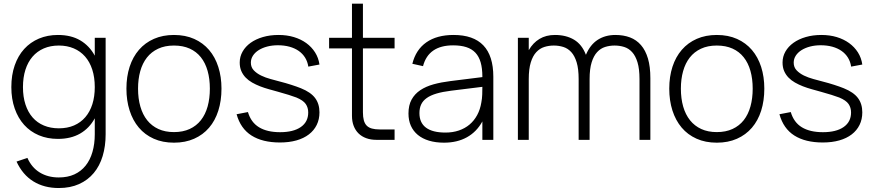

<svg xmlns="http://www.w3.org/2000/svg" viewBox="-20 -740 4624 1016"><path d="M286.5 -555Q356 -555 404.5 -526.5Q453 -498 481.5 -445.5V-540H539V-29.5Q539 33.5 523.2 85.8Q507.5 138 476.2 175.5Q445 213 398.5 234Q352 255 291 255Q213.5 255 156.5 219.8Q99.5 184.5 67.5 115L125 95.5Q147.5 146.5 190.5 172.8Q233.5 199 291 199Q338 199 373.5 182.8Q409 166.5 433 136.5Q457 106.5 469.2 64.2Q481.5 22 481.5 -30V-114Q453 -61.5 404 -33.2Q355 -5 286.5 -5Q231 -5 185.5 -24.2Q140 -43.5 107.8 -79.2Q75.5 -115 57.8 -165.8Q40 -216.5 40 -279Q40 -343 57.8 -394Q75.5 -445 108 -480.8Q140.5 -516.5 186 -535.8Q231.5 -555 286.5 -555ZM291.5 -61Q336.5 -61 371.8 -76.2Q407 -91.5 431.5 -120Q456 -148.5 468.8 -188.8Q481.5 -229 481.5 -279Q481.5 -331 468.2 -371.8Q455 -412.5 430.2 -440.8Q405.5 -469 370.2 -484Q335 -499 291.5 -499Q247 -499 211.8 -483.8Q176.5 -468.5 152 -440Q127.5 -411.5 114.5 -370.8Q101.5 -330 101.5 -279Q101.5 -227.5 114.8 -187Q128 -146.5 152.5 -118.5Q177 -90.5 212.2 -75.8Q247.5 -61 291.5 -61Z M900.5 15Q840.5 15 793.5 -6Q746.5 -27 714.5 -65Q682.5 -103 665.8 -155.5Q649 -208 649 -271Q649 -334.5 666 -386.8Q683 -439 715.5 -476.5Q748 -514 794.8 -534.5Q841.5 -555 900.5 -555Q961 -555 1007.8 -534Q1054.5 -513 1086.5 -475.5Q1118.5 -438 1135.2 -385.8Q1152 -333.5 1152 -271Q1152 -207 1135.2 -154.2Q1118.5 -101.5 1086.2 -64Q1054 -26.5 1007.2 -5.8Q960.5 15 900.5 15ZM900.5 -41Q948 -41 983.8 -57.5Q1019.5 -74 1043.2 -104.2Q1067 -134.5 1078.8 -177Q1090.5 -219.5 1090.5 -271Q1090.5 -323 1078.5 -365.2Q1066.5 -407.5 1042.8 -437.2Q1019 -467 983.5 -483Q948 -499 900.5 -499Q852.5 -499 816.8 -482.2Q781 -465.5 757.5 -435.5Q734 -405.5 722.2 -363.5Q710.5 -321.5 710.5 -271Q710.5 -218.5 722.8 -176Q735 -133.5 759 -103.5Q783 -73.5 818.5 -57.2Q854 -41 900.5 -41Z M1461.5 14Q1369 14 1311 -22.8Q1253 -59.5 1232 -135.5L1292 -147Q1308 -92.5 1350.8 -66.5Q1393.5 -40.5 1462 -40.5Q1532.5 -40.5 1571.8 -67.8Q1611 -95 1611 -145Q1611 -170.5 1597.8 -189.8Q1584.5 -209 1548.5 -224Q1533 -230 1507.5 -238Q1482 -246 1451 -254.5Q1427.5 -261 1403.2 -267.8Q1379 -274.5 1356.5 -283.2Q1334 -292 1314.2 -303.2Q1294.5 -314.5 1280 -329.5Q1265.5 -344.5 1257 -364Q1248.5 -383.5 1248.5 -409Q1248.5 -440.5 1263.8 -467.2Q1279 -494 1306.2 -513.5Q1333.5 -533 1371.2 -544Q1409 -555 1454 -555Q1498 -555 1535.2 -543.8Q1572.5 -532.5 1600.8 -512Q1629 -491.5 1647.2 -462.8Q1665.5 -434 1670.5 -398.5L1611.5 -387.5Q1607.5 -414 1594.5 -435Q1581.5 -456 1560.8 -470.5Q1540 -485 1512 -492.8Q1484 -500.5 1450.5 -500.5Q1420.5 -500.5 1394.5 -493.8Q1368.5 -487 1349 -474.8Q1329.5 -462.5 1318.5 -445.5Q1307.5 -428.5 1307.5 -408.5Q1307.5 -384 1323 -367.8Q1338.5 -351.5 1361.8 -340.2Q1385 -329 1411.8 -321.8Q1438.5 -314.5 1461 -308.5Q1492.5 -300.5 1521.2 -291.2Q1550 -282 1572.5 -273Q1624.5 -252 1647.5 -221.2Q1670.5 -190.5 1670.5 -145.5Q1670.5 -108.5 1656 -79Q1641.5 -49.5 1614.5 -28.8Q1587.5 -8 1548.8 3Q1510 14 1461.5 14Z M1721.5 -540H1842.5V-720.5H1900.5V-540H2068V-484H1900.5V-146Q1900.5 -121 1905.2 -103.5Q1910 -86 1920.5 -75.2Q1931 -64.5 1948 -59.8Q1965 -55 1989.5 -55H2068V0H1972Q1942 0 1918 -8.8Q1894 -17.5 1877.2 -34Q1860.5 -50.5 1851.5 -74Q1842.5 -97.5 1842.5 -127V-484H1721.5Z M2380 -555Q2590.5 -555 2590.5 -334V0H2532.5V-97.5Q2502.5 -42.5 2451 -13.8Q2399.5 15 2329.5 15Q2285.5 15 2250.5 4.5Q2215.5 -6 2191.2 -26Q2167 -46 2154.2 -74.5Q2141.5 -103 2141.5 -139.5Q2141.5 -183 2158 -213Q2174.5 -243 2204 -262.8Q2233.5 -282.5 2274.2 -293.8Q2315 -305 2364 -311L2532.5 -332V-335Q2532.5 -378.5 2523.5 -409.8Q2514.5 -441 2495.8 -461Q2477 -481 2447.8 -490.5Q2418.5 -500 2378 -500Q2247.5 -500 2218.5 -390L2162 -402.5Q2180.5 -477 2236.2 -516Q2292 -555 2380 -555ZM2367 -260Q2322 -254.5 2290 -245Q2258 -235.5 2238 -221.2Q2218 -207 2208.8 -187.5Q2199.5 -168 2199.5 -141.5Q2199.5 -90.5 2234.2 -64.5Q2269 -38.5 2337.5 -38.5Q2376 -38.5 2408.2 -49.5Q2440.5 -60.5 2464.8 -81Q2489 -101.5 2505 -131Q2521 -160.5 2527 -197.5Q2531 -217.5 2531.8 -240.2Q2532.5 -263 2532.5 -280.5Z M3042 -321.5Q3042 -375.5 3031.5 -410Q3021 -444.5 3003 -464.2Q2985 -484 2961 -491.5Q2937 -499 2910.5 -499Q2884.5 -499 2860.5 -491.5Q2836.5 -484 2818 -464.2Q2799.5 -444.5 2788.8 -410Q2778 -375.5 2778 -321.5V0H2720.5V-540H2778V-474.5Q2800.5 -513.5 2835 -534.2Q2869.5 -555 2916.5 -555Q2975.5 -555 3017.5 -530Q3059.5 -505 3080.5 -450Q3103 -503.5 3142.8 -529.2Q3182.5 -555 3236.5 -555Q3279.5 -555 3313.8 -542Q3348 -529 3372 -501.2Q3396 -473.5 3408.8 -430.2Q3421.5 -387 3421.5 -326.5V0H3364V-321.5Q3364 -375.5 3353.5 -410Q3343 -444.5 3325 -464.2Q3307 -484 3283 -491.5Q3259 -499 3232 -499Q3206 -499 3182 -491.5Q3158 -484 3139.8 -464.2Q3121.5 -444.5 3110.8 -410Q3100 -375.5 3100 -321.5V0H3042Z M3773 15Q3713 15 3666 -6Q3619 -27 3587 -65Q3555 -103 3538.2 -155.5Q3521.5 -208 3521.5 -271Q3521.5 -334.5 3538.5 -386.8Q3555.5 -439 3588 -476.5Q3620.5 -514 3667.2 -534.5Q3714 -555 3773 -555Q3833.5 -555 3880.2 -534Q3927 -513 3959 -475.5Q3991 -438 4007.8 -385.8Q4024.5 -333.5 4024.5 -271Q4024.5 -207 4007.8 -154.2Q3991 -101.5 3958.8 -64Q3926.5 -26.5 3879.8 -5.8Q3833 15 3773 15ZM3773 -41Q3820.5 -41 3856.2 -57.5Q3892 -74 3915.8 -104.2Q3939.5 -134.5 3951.2 -177Q3963 -219.5 3963 -271Q3963 -323 3951 -365.2Q3939 -407.5 3915.2 -437.2Q3891.5 -467 3856 -483Q3820.5 -499 3773 -499Q3725 -499 3689.2 -482.2Q3653.5 -465.5 3630 -435.5Q3606.5 -405.5 3594.8 -363.5Q3583 -321.5 3583 -271Q3583 -218.5 3595.2 -176Q3607.5 -133.5 3631.5 -103.5Q3655.5 -73.5 3691 -57.2Q3726.5 -41 3773 -41Z M4334 14Q4241.5 14 4183.5 -22.8Q4125.5 -59.5 4104.5 -135.5L4164.5 -147Q4180.5 -92.5 4223.2 -66.5Q4266 -40.5 4334.5 -40.5Q4405 -40.5 4444.2 -67.8Q4483.5 -95 4483.5 -145Q4483.5 -170.5 4470.2 -189.8Q4457 -209 4421 -224Q4405.5 -230 4380 -238Q4354.5 -246 4323.5 -254.5Q4300 -261 4275.8 -267.8Q4251.5 -274.5 4229 -283.2Q4206.5 -292 4186.8 -303.2Q4167 -314.5 4152.5 -329.5Q4138 -344.5 4129.5 -364Q4121 -383.5 4121 -409Q4121 -440.5 4136.2 -467.2Q4151.5 -494 4178.8 -513.5Q4206 -533 4243.8 -544Q4281.5 -555 4326.5 -555Q4370.5 -555 4407.8 -543.8Q4445 -532.5 4473.2 -512Q4501.5 -491.5 4519.8 -462.8Q4538 -434 4543 -398.5L4484 -387.5Q4480 -414 4467 -435Q4454 -456 4433.2 -470.5Q4412.5 -485 4384.5 -492.8Q4356.5 -500.5 4323 -500.5Q4293 -500.5 4267 -493.8Q4241 -487 4221.5 -474.8Q4202 -462.5 4191 -445.5Q4180 -428.5 4180 -408.5Q4180 -384 4195.5 -367.8Q4211 -351.5 4234.2 -340.2Q4257.5 -329 4284.2 -321.8Q4311 -314.5 4333.5 -308.5Q4365 -300.5 4393.8 -291.2Q4422.5 -282 4445 -273Q4497 -252 4520 -221.2Q4543 -190.5 4543 -145.5Q4543 -108.5 4528.5 -79Q4514 -49.5 4487 -28.8Q4460 -8 4421.2 3Q4382.5 14 4334 14Z"/></svg>

Font: Vela Sans Light
Style: Regular
Weight: 300
Designer: Principal design: Mikhail Sharanda - project Manrope.
Design modification: Ravid Balaliev
Foundry: Mikhail Sharanda
Version: Version 1.001